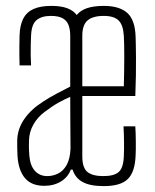

<svg xmlns="http://www.w3.org/2000/svg" viewBox="-20 -626 527 652"><path d="M130.5 5Q86.5 5 64.5 -21.5Q42.5 -48 39.5 -96Q39 -112.5 38.5 -124Q38 -135.5 38.5 -151Q40 -189.5 62.8 -222.2Q85.5 -255 126.5 -281Q147 -294.5 170.8 -307.2Q194.5 -320 218.5 -332Q218.5 -366.5 218.5 -391.2Q218.5 -416 218.5 -441.5Q218.5 -467 218.5 -504Q218.5 -525.5 212.8 -540.8Q207 -556 192.8 -564Q178.5 -572 152.5 -572Q122 -572 104.5 -558Q87 -544 85.5 -505Q85 -495.5 84.5 -477.2Q84 -459 84.2 -439Q84.5 -419 85.5 -404H46.5Q46 -423.5 45.8 -439Q45.5 -454.5 45.8 -470.2Q46 -486 46.5 -506Q47.5 -540.5 59 -562.8Q70.5 -585 94 -595.5Q117.5 -606 154.5 -606Q187.5 -606 208.5 -598Q229.5 -590 240.5 -575Q253.5 -591 276.2 -598.5Q299 -606 332.5 -606Q385 -606 411.8 -582.5Q438.5 -559 440.5 -502Q441 -494 441.2 -475.2Q441.5 -456.5 441.8 -429.8Q442 -403 441.5 -370Q441 -337 439.5 -300H259.5Q259.5 -249 259.5 -197.5Q259.5 -146 259.5 -95Q259.5 -56 277 -42Q294.5 -28 330.5 -28Q367.5 -28 383.2 -42Q399 -56 400.5 -95Q401.5 -116 401.2 -142Q401 -168 399.5 -197H439.5Q441 -175.5 441.2 -144.8Q441.5 -114 440.5 -98Q438.5 -42 414 -18Q389.5 6 332.5 6Q286 6 260.8 -7.8Q235.5 -21.5 226.5 -50H220.5Q211 -24.5 187 -9.8Q163 5 130.5 5ZM140.5 -28Q160 -28 177.5 -36.8Q195 -45.5 206.5 -66Q218 -86.5 219.5 -122Q219 -173 218.8 -215.5Q218.5 -258 218.5 -297Q200.5 -289.5 180 -278.2Q159.5 -267 131.5 -246Q107.5 -228 93.5 -203.2Q79.5 -178.5 78.5 -150Q78.5 -142 78.2 -130Q78 -118 79.5 -99Q82 -64.5 98.2 -46.2Q114.5 -28 140.5 -28ZM259.5 -333H400.5Q402 -388 402 -434.5Q402 -481 400.5 -504Q398.5 -541 382.8 -556.5Q367 -572 332.5 -572Q295 -572 277.2 -556.5Q259.5 -541 259.5 -505Q259.5 -462.5 259.5 -419.2Q259.5 -376 259.5 -333Z"/></svg>

Font: Big Shoulders Text Thin Thin
Style: Regular
Weight: 250
Version: Version 2.002